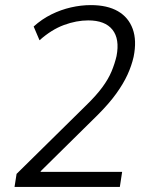

<svg xmlns="http://www.w3.org/2000/svg" viewBox="-20 -733 589 753"><path d="M37 0 45 -51 319 -321Q358 -359 381.5 -391Q405 -423 417.5 -453Q430 -483 437 -513Q450 -580 421 -616.5Q392 -653 326 -653Q280 -653 231 -635Q182 -617 135 -575L112 -629Q144 -658 181.5 -676.5Q219 -695 258.5 -704Q298 -713 336 -713Q401 -713 442.5 -689Q484 -665 500.5 -619.5Q517 -574 504 -510Q496 -475 480 -440Q464 -405 436 -366Q408 -327 363 -282L140 -62L139 -59H459L450 0Z"/></svg>

Font: Nunito Sans 7pt SemiCondensed Light
Style: Italic
Weight: 300
Width: 4
Italic angle: -9°
Designer: Vernon Adams
Foundry: Vernon Adams
Version: Version 3.101;gftools[0.9.27]